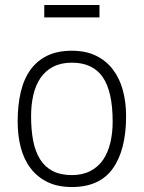

<svg xmlns="http://www.w3.org/2000/svg" viewBox="-20 -743 578 772"><path d="M269 9Q212 9 171 -11Q130 -31 103 -66.5Q76 -102 63.5 -150Q51 -198 51 -254Q51 -320 63.5 -373Q76 -426 103 -463Q130 -500 171 -519.5Q212 -539 269 -539Q325 -539 366 -519Q407 -499 434 -463.5Q461 -428 474 -380Q487 -332 487 -276Q487 -141 434 -66Q381 9 269 9ZM269 -39Q312 -39 343.5 -55.5Q375 -72 394.5 -100.5Q414 -129 423.5 -168.5Q433 -208 433 -254Q433 -375 393 -433Q353 -491 269 -491Q225 -491 193.5 -474.5Q162 -458 142.5 -429Q123 -400 114 -361Q105 -322 105 -276Q105 -220 113.5 -176.5Q122 -133 141.5 -102Q161 -71 192.5 -55Q224 -39 269 -39ZM380 -673H158V-723H380Z"/></svg>

Font: Tanohe Sans Light
Style: Regular
Weight: 300
Designer: Village Type and Design LLC & Cristiano Sobral
Foundry: Cooper Hewitt Smithsonian Design Museum
Version: Version 1.00;September 29, 2021;FontCreator 13.0.0.2655 64-b